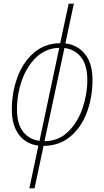

<svg xmlns="http://www.w3.org/2000/svg" viewBox="-20 -780 565 1040"><path d="M188 9Q120 0 82 -51Q44 -102 44 -187Q44 -277 73.5 -359Q103 -441 162 -493Q221 -545 306 -546L352 -760H380L334 -545Q400 -537 440.5 -487Q481 -437 481 -347Q481 -253 450.5 -171Q420 -89 360 -39.5Q300 10 216 10L167 240H139ZM301 -521Q229 -519 177.5 -470.5Q126 -422 99 -346Q72 -270 72 -187Q72 -108 105.5 -66Q139 -24 194 -17ZM453 -347Q453 -426 419.5 -469.5Q386 -513 329 -520L221 -15Q298 -16 350 -67.5Q402 -119 427.5 -195Q453 -271 453 -347Z"/></svg>

Font: Noto Serif NarrowThin
Style: Italic
Weight: 250
Width: 4
Italic angle: -12°
Designer: Monotype Design Team
Foundry: Monotype Imaging Inc.
Version: Version 1.001